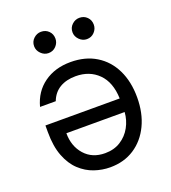

<svg xmlns="http://www.w3.org/2000/svg" viewBox="-138 -852 857 962"><g transform="rotate(-20 291.0 -371.5)"><path d="M277 -556.8Q355.8 -556.8 412.8 -521.8Q469.8 -486.9 500.5 -423.8Q531.2 -360.8 531.2 -277Q531.2 -193.2 500.5 -129.1Q469.8 -65 414.6 -28.9Q359.4 7.1 285.5 7.1Q242.9 7.1 201.3 -7.1Q159.8 -21.3 125.7 -53.1Q91.6 -84.9 71.4 -137.3Q51.1 -189.6 51.1 -265.6V-301.1H447.1Q444.2 -388.5 397.5 -435Q350.9 -481.5 277 -481.5Q227.6 -481.5 192.5 -460.8Q157.3 -440 141.3 -397.7H57.5Q77.4 -473 135.7 -514.9Q193.9 -556.8 277 -556.8ZM447.1 -228.7H136.4Q136.4 -159.4 176.8 -113.8Q217.3 -68.2 285.5 -68.2Q333.5 -68.2 368.6 -90.6Q403.8 -112.9 424 -149.7Q444.2 -186.4 447.1 -228.7ZM190.3 -636.4Q168 -636.4 150.7 -653.6Q133.5 -670.8 133.5 -693.2Q133.5 -717.7 150.7 -733.8Q168 -750 190.3 -750Q214.8 -750 231 -733.8Q247.2 -717.7 247.2 -693.2Q247.2 -670.8 231 -653.6Q214.8 -636.4 190.3 -636.4ZM394.9 -636.4Q372.5 -636.4 355.3 -653.6Q338.1 -670.8 338.1 -693.2Q338.1 -717.7 355.3 -733.8Q372.5 -750 394.9 -750Q419.4 -750 435.5 -733.8Q451.7 -717.7 451.7 -693.2Q451.7 -670.8 435.5 -653.6Q419.4 -636.4 394.9 -636.4Z"/></g></svg>

Font: Inter Zeller
Style: Regular
Weight: 400
Designer: Rasmus Andersson; Joe Bland
Foundry: zeller
Version: Version 3.015;git-dec3a8cb1